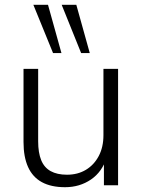

<svg xmlns="http://www.w3.org/2000/svg" viewBox="-20 -772 593 800"><path d="M251 8Q193 8 154.5 -13Q116 -34 97 -76Q78 -118 78 -180V-485H139V-183Q139 -136 151.5 -105Q164 -74 191 -59Q218 -44 259 -44Q304 -44 338 -64.5Q372 -85 391.5 -122Q411 -159 411 -209V-485H472V0H413V-117H425Q406 -56 359 -24Q312 8 251 8ZM318 -551 237 -752H298L354 -551ZM201 -551 119 -752H180L236 -551Z"/></svg>

Font: Nunito Sans 12pt ExtraLight 12pt Light
Style: Regular
Weight: 300
Version: Version 3.101;gftools[0.9.27]